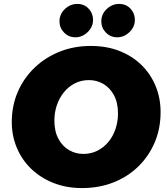

<svg xmlns="http://www.w3.org/2000/svg" viewBox="-20 -946 850 978"><path d="M398 12Q318 12 252.5 -14Q187 -40 139.5 -85.5Q92 -131 66 -192.5Q40 -254 40 -324Q40 -408 71 -479Q102 -550 157.5 -602.5Q213 -655 285.5 -683.5Q358 -712 442 -712Q524 -712 589.5 -686Q655 -660 701.5 -614Q748 -568 773 -507Q798 -446 798 -375Q798 -291 768 -220.5Q738 -150 684 -97.5Q630 -45 557 -16.5Q484 12 398 12ZM405 -162Q444 -162 476.5 -178.5Q509 -195 532.5 -223.5Q556 -252 568.5 -289.5Q581 -327 581 -368Q581 -423 560.5 -461Q540 -499 506.5 -518.5Q473 -538 433 -538Q394 -538 361.5 -521.5Q329 -505 305.5 -476Q282 -447 269.5 -410Q257 -373 257 -332Q257 -277 277.5 -239Q298 -201 331.5 -181.5Q365 -162 405 -162ZM577 -756Q543 -756 519.5 -780Q496 -804 496 -837Q496 -874 523.5 -900Q551 -926 587 -926Q622 -926 644.5 -902Q667 -878 667 -845Q667 -809 639.5 -782.5Q612 -756 577 -756ZM364 -756Q330 -756 306.5 -780Q283 -804 283 -837Q283 -874 310.5 -900Q338 -926 374 -926Q409 -926 431.5 -902Q454 -878 454 -845Q454 -809 426.5 -782.5Q399 -756 364 -756Z"/></svg>

Font: MuseoModerno Black
Style: Italic
Weight: 900
Italic angle: -9°
Designer: Pablo Cosgaya, Héctor Gatti, Marcela Romero, and the Authors of The MuseoModerno Project.
Foundry: Omnibus-Type Team
Version: Version 1.003